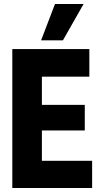

<svg xmlns="http://www.w3.org/2000/svg" viewBox="-20 -947 502 967"><path d="M42 0V-700H430V-561H191V-419H407V-290H191V-137H444V0ZM187 -744 257 -927H401L297 -744Z"/></svg>

Font: Georama SemiCondensed
Style: Bold
Weight: 700
Width: 4
Designer: Jean-Baptiste Levee
Foundry: Production Type
Version: Version 1.000